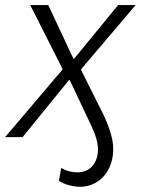

<svg xmlns="http://www.w3.org/2000/svg" viewBox="-42 -540 554 756"><path d="M368 -83 277 -265 278 -268 492 -520H423L250 -309H247L148 -520H77L204 -269L203 -265L-22 0H47L229 -224H233L316 -48C342 6 347 39 342 69C334 116 300 143 251 138C233 136 216 132 199 121L190 172C209 185 238 193 261 195C331 201 388 154 401 80C409 33 401 -9 368 -83Z"/></svg>

Font: Fixel Text 20240404 Light
Style: Italic
Weight: 300
Width: 4
Italic angle: -10°
Designer: AlfaBravo + MacPaw
Foundry: Kyrylo Tkachov, Marchela Mozhyna, Serhii Makarenko, Maria Weinstein, Zakhar Kryvoshyya
Version: Version 1.211;Glyphs 3.2 (3225)